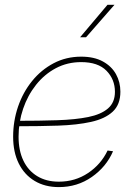

<svg xmlns="http://www.w3.org/2000/svg" viewBox="-20 -764 543 792"><path d="M222.7 7.8Q165.5 7.8 123 -17.6Q80.6 -43 57.4 -89.6Q34.2 -136.2 34.2 -200.2Q34.2 -264.6 54.4 -324Q74.7 -383.3 112.3 -429.7Q149.9 -476.1 201.4 -503.2Q252.9 -530.3 314.9 -530.3Q368.2 -530.3 404.3 -510.5Q440.4 -490.7 458.5 -458Q476.6 -425.3 476.6 -385.7Q476.6 -332.5 444.8 -303.2Q413.1 -273.9 355.7 -261.2Q298.3 -248.5 220.5 -245.8Q142.6 -243.2 50.3 -243.2V-265.6Q142.1 -265.6 216.3 -268.1Q290.5 -270.5 343.8 -281.2Q397 -292 425.5 -316.7Q454.1 -341.3 454.1 -385.3Q454.1 -436.5 419.2 -472.2Q384.3 -507.8 314.9 -507.8Q257.8 -507.8 210.4 -482.7Q163.1 -457.5 128.7 -414.1Q94.2 -370.6 75.4 -315.4Q56.6 -260.3 56.6 -200.2Q56.6 -143.1 76.4 -101.6Q96.2 -60.1 133.5 -37.4Q170.9 -14.6 222.7 -14.6Q290 -14.6 343.3 -50.3Q396.5 -85.9 423.8 -143.1L446.3 -140.1Q418.5 -75.7 358.6 -33.9Q298.8 7.8 222.7 7.8ZM310.5 -610.4 423.3 -744.1H452.1L335 -610.4Z"/></svg>

Font: Inter 28pt Thin
Style: Italic
Weight: 250
Italic angle: -9.3988°
Designer: Rasmus Andersson
Foundry: rsms
Version: Version 4.001;git-66647c0bb